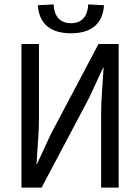

<svg xmlns="http://www.w3.org/2000/svg" viewBox="-20 -857 640 877"><path d="M78 0H170L388 -412L451 -548H453C450 -481 442 -411 442 -343V0H522V-656H430L212 -244L149 -108H147C150 -173 158 -247 158 -316V-656H78ZM304 -705C415 -705 451 -766 455 -833L383 -837C381 -790 360 -751 304 -751C248 -751 227 -790 225 -837L153 -833C157 -766 193 -705 304 -705Z"/></svg>

Font: Hasklig
Style: Regular
Weight: 400
Monospace: yes
Designer: Paul D. Hunt, Teo Tuominen
Foundry: Adobe Systems Incorporated
Version: Version 2.030;PS 1.0;hotconv 16.6.51;makeotf.lib2.5.65220